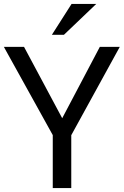

<svg xmlns="http://www.w3.org/2000/svg" viewBox="-21 -952 627 972"><path d="M246.1 0V-268.1L-1.5 -714.8H100.6L293.9 -353.5L484.4 -714.8H585.4L339.8 -267.6V0ZM302.7 -775.9H241.7L341.3 -932.1H466.3Z"/></svg>

Font: Pontano Sans Medium
Style: Regular
Weight: 500
Designer: Vernon Adams
Foundry: Vernon Adams
Version: Version 2.001